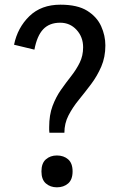

<svg xmlns="http://www.w3.org/2000/svg" viewBox="-20 -785 530 820"><path d="M191 -218Q190 -224 190 -230Q190 -236 190 -242Q190 -294 204.5 -332.5Q219 -371 240.5 -401.5Q262 -432 284 -460Q306 -488 320.5 -517.5Q335 -547 335 -583Q335 -627 307 -657.5Q279 -688 237 -688Q191 -688 164.5 -660Q138 -632 127 -573L40 -594Q55 -667 105.5 -716Q156 -765 238 -765Q311 -765 352.5 -739Q394 -713 412 -673Q430 -633 430 -591Q430 -541 412.5 -500.5Q395 -460 369 -425.5Q343 -391 316.5 -358.5Q290 -326 272.5 -292Q255 -258 255 -218ZM223 15Q195 15 176 -1.5Q157 -18 157 -53Q157 -88 176 -104.5Q195 -121 223 -121Q252 -121 271 -104.5Q290 -88 290 -53Q290 -18 271 -1.5Q252 15 223 15Z"/></svg>

Font: Orienta
Style: Regular
Weight: 400
Designer: Eduardo Rodriguez Tunni
Foundry: Eduardo Rodriguez Tunni
Version: Version 1.002; ttfautohint (v1.8.4.7-5d5b);gftools[0.9.23]